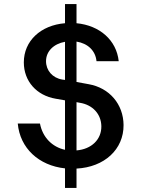

<svg xmlns="http://www.w3.org/2000/svg" viewBox="-20 -820 700 951"><path d="M302 111H359V15C497 8 593 -80 592 -201C591 -304 522 -385 419 -403L359 -414V-614C415 -605 453 -569 458 -517H568C557 -621 474 -694 359 -705V-800H302V-705C181 -695 98 -617 98 -511C98 -418 161 -347 256 -331L302 -323V-78C238 -92 191 -140 178 -208H68C79 -86 172 0 302 14ZM208 -517C208 -566 246 -603 302 -613V-424L288 -426C240 -434 208 -471 208 -517ZM359 -75V-314L375 -311C439 -301 481 -255 482 -195C483 -129 433 -81 359 -75Z"/></svg>

Font: Uncut Plan8
Style: Regular
Weight: 400
Designer: Kasper Nordkvist
Foundry: UNCUT.wtf
Version: Version 1.002;Glyphs 3.1.2 (3151)